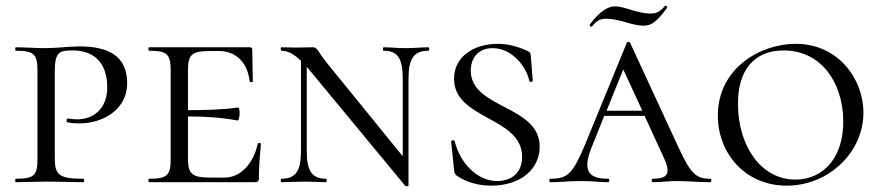

<svg xmlns="http://www.w3.org/2000/svg" viewBox="-20 -632 3051 666"><path d="M170 -85V-385C170 -454 188 -457 233 -457C304 -457 352 -416 352 -329C352 -253 302 -218 248 -218C237 -218 226 -219 216 -221C210 -222 209 -209 213 -208C226 -205 240 -204 257 -204C332 -204 425 -249 421 -350C418 -437 357 -471 256 -471C223 -471 173 -465 139 -465C101 -465 64 -468 35 -468C32 -468 32 -456 35 -456C98 -456 110 -444 110 -387V-81C110 -23 98 -12 35 -12C32 -12 32 0 35 0C64 0 102 -2 140 -2C189 -2 232 0 269 0C273 0 273 -12 269 -12C184 -12 170 -25 170 -85Z M874 -133C859 -64 814 -16 759 -16H711C644 -16 632 -29 632 -85V-228C690 -228 744 -225 804 -214C812 -213 814 -260 806 -259C745 -251 690 -250 632 -250V-386C632 -443 644 -455 711 -455H740C799 -455 839 -414 846 -350C846 -346 857 -346 857 -350C857 -375 855 -427 855 -460C855 -465 853 -468 846 -468H497C494 -468 494 -456 497 -456C560 -456 572 -444 572 -387V-81C572 -23 560 -12 497 -12C494 -12 494 0 497 0H863C875 0 878 -4 878 -15C878 -53 882 -102 885 -133C885 -137 874 -137 874 -133Z M1466 -468C1443 -468 1414 -465 1387 -465C1358 -465 1334 -468 1311 -468C1307 -468 1307 -456 1311 -456C1360 -456 1377 -429 1377 -359V-90L1112 -416C1083 -452 1082 -468 1065 -468C1041 -468 1031 -467 1012 -467C996 -467 975 -468 956 -468C953 -468 953 -456 956 -456C978 -456 998 -446 1024 -421V-109C1024 -39 1006 -12 956 -12C953 -12 953 0 956 0C979 0 1007 -2 1035 -2C1064 -2 1088 0 1111 0C1114 0 1114 -12 1111 -12C1062 -12 1044 -39 1044 -109V-400C1048 -396 1052 -391 1056 -386L1386 13C1388 15 1397 14 1397 11V-359C1397 -429 1416 -456 1466 -456C1470 -456 1470 -468 1466 -468Z M1613 -387C1613 -431 1639 -465 1689 -465C1758 -465 1807 -398 1816 -351C1817 -346 1828 -347 1828 -353L1821 -440C1820 -449 1818 -452 1806 -457C1771 -473 1736 -480 1706 -480C1627 -480 1555 -438 1555 -359C1555 -216 1791 -228 1791 -88C1791 -25 1745 -4 1705 -4C1634 -4 1575 -68 1557 -143C1555 -147 1544 -146 1545 -140L1555 -43C1556 -33 1558 -27 1564 -23C1598 1 1641 12 1684 12C1789 12 1852 -48 1852 -123C1852 -268 1613 -254 1613 -387Z M2033 -540C2046 -554 2055 -567 2082 -567C2132 -567 2169 -543 2213 -543C2238 -543 2257 -554 2294 -605C2297 -608 2290 -614 2287 -612C2275 -598 2263 -585 2238 -585C2190 -585 2147 -610 2113 -610C2077 -610 2043 -570 2026 -547C2023 -544 2030 -538 2033 -540ZM2443 -12C2391 -12 2374 -32 2326 -137L2166 -483C2163 -488 2156 -488 2154 -483L2010 -132C1967 -29 1949 -12 1890 -12C1884 -12 1884 0 1890 0C1929 0 1950 -4 1997 -4C2039 -4 2057 0 2090 0C2095 0 2095 -12 2090 -12C2021 -12 1999 -39 2033 -123L2076 -230H2216L2283 -84C2309 -28 2294 -12 2245 -12C2239 -12 2239 0 2245 0C2273 0 2297 -4 2327 -4C2364 -4 2406 0 2443 0C2449 0 2449 -12 2443 -12ZM2084 -248 2142 -391 2208 -248Z M2709 12C2855 12 2975 -104 2975 -241C2975 -359 2887 -480 2740 -480C2617 -480 2470 -395 2470 -231C2470 -101 2564 12 2709 12ZM2739 -9C2620 -9 2542 -125 2540 -265C2537 -387 2595 -457 2698 -457C2829 -457 2902 -346 2905 -218C2908 -85 2835 -9 2739 -9Z"/></svg>

Font: Cormorant SC
Style: Regular
Weight: 400
Designer: Christian Thalmann (Catharsis Fonts)
Version: Version 1.000;PS 001.000;hotconv 1.0.70;makeotf.lib2.5.58329